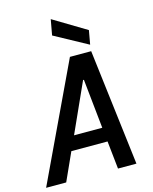

<svg xmlns="http://www.w3.org/2000/svg" viewBox="-152 -1029 888 1117"><g transform="rotate(-15 292.0 -470.5)"><path d="M-16 0 315 -700H443L528 0H417L399 -168H181L105 0ZM354 -550 220 -253H390L359 -550ZM447 -738 247 -847 264 -941 462 -822Z"/></g></svg>

Font: DM Mono Medium
Style: Italic
Weight: 500
Italic angle: -10°
Designer: Colophon Foundry
Foundry: Colophon Foundry
Version: Version 1.000; ttfautohint (v1.8.2.53-6de2)